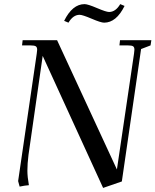

<svg xmlns="http://www.w3.org/2000/svg" viewBox="-20 -897 754 931"><path d="M67.9 -19 158.2 -637.2Q160.2 -650.9 160.2 -655.8Q160.2 -668.5 153.3 -672.6Q146.5 -676.8 127.9 -676.8H86.9L89.8 -702.1H256.8L546.9 -75.2L629.9 -637.2Q631.8 -650.9 631.8 -655.8Q631.8 -668.5 625.2 -672.6Q618.7 -676.8 600.1 -676.8H559.1L562 -702.1H713.9L710 -676.8L664.1 -659.2L570.8 -17.1L480 14.2L187 -626L118.2 -146Q112.8 -103.5 112.8 -68.8Q112.8 -40 120.1 1Q100.1 2.4 75.2 7.8ZM291 -795.9Q331.1 -877 390.1 -877Q405.8 -877 450.4 -857.9Q495.1 -838.9 508.8 -838.9Q540.5 -838.9 563 -877L584 -868.2Q543.9 -787.1 484.9 -787.1Q469.2 -787.1 424.6 -806.2Q379.9 -825.2 366.2 -825.2Q334.5 -825.2 312 -787.1Z"/></svg>

Font: Dihjauti S
Style: Bold Italic
Weight: 700
Italic angle: -9°
Designer: T. Christopher White
Version: Version 3.0.0